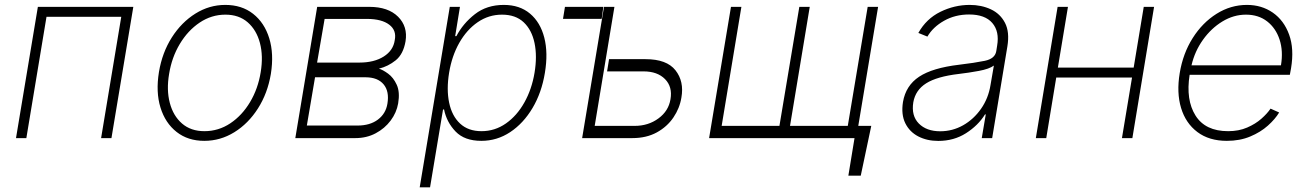

<svg xmlns="http://www.w3.org/2000/svg" viewBox="-20 -574 5443 798"><path d="M46.5 0 137.4 -545.5H534.1L443.2 0H400.2L484 -504.3H173.3L89.5 0Z M829.2 11.4Q761 11.4 714 -25.6Q666.9 -62.5 647 -127Q627.1 -191.4 640.6 -274.5Q654.1 -355.5 694.2 -418.5Q734.4 -481.5 792.3 -517.6Q850.1 -553.6 916.2 -553.6Q985.1 -553.6 1032.1 -516.5Q1079.2 -479.4 1099.1 -414.8Q1119 -350.1 1105.8 -267Q1092.3 -186.4 1052.2 -123.4Q1012.1 -60.4 954 -24.5Q896 11.4 829.2 11.4ZM829.5 -28.8Q888.1 -28.8 937.1 -61.4Q986.2 -94.1 1019.4 -149.9Q1052.6 -205.6 1063.6 -274.5Q1074.6 -341.3 1060.4 -395.2Q1046.2 -449.2 1009.6 -481.2Q973 -513.1 916.9 -513.1Q859 -513.1 809.8 -480.1Q760.7 -447.1 727.3 -391.3Q693.9 -335.6 682.9 -267Q671.5 -200.6 685.7 -146.5Q699.9 -92.3 736.7 -60.5Q773.4 -28.8 829.5 -28.8Z M1207.4 0 1298.3 -545.5H1514.9Q1593.4 -545.5 1634.4 -504.6Q1675.4 -463.8 1665.5 -402.3Q1656.2 -348.7 1624.6 -323.3Q1593 -297.9 1555 -288.7Q1571.4 -283.7 1593.2 -267.8Q1615.1 -251.8 1628.9 -221.8Q1642.8 -191.8 1634.9 -144.5Q1628.2 -105.8 1603.7 -73Q1579.2 -40.1 1541.5 -20.1Q1503.9 0 1457 0ZM1255.3 -52.2H1465.9Q1517.8 -52.2 1550.6 -76.9Q1583.5 -101.6 1590.2 -143.1Q1598.7 -194.2 1574.4 -223.4Q1550.1 -252.5 1500 -252.8H1289.4ZM1297.9 -313.9H1473.7Q1535.2 -313.9 1574.9 -339.1Q1614.7 -364.3 1620.7 -407.3Q1628.9 -447.8 1597.8 -471.4Q1566.8 -495 1506.7 -495.4H1329.2Z M1724.4 204.5 1849.4 -545.5H1891.7L1871.8 -423.7H1876.8Q1904.5 -476.6 1953.8 -515.1Q2003.2 -553.6 2073.9 -553.6Q2139.9 -553.6 2182.9 -517.4Q2225.9 -481.2 2242.2 -417.6Q2258.5 -354 2244.7 -271.3Q2231.2 -188.9 2193.4 -125.2Q2155.5 -61.4 2100.7 -25Q2045.8 11.4 1980.5 11.4Q1910.9 11.4 1873.6 -27.3Q1836.3 -66.1 1825.6 -119H1821.4L1767.4 204.5ZM1846.6 -271.7Q1835.2 -202.1 1846.8 -147Q1858.3 -92 1892.2 -60.4Q1926.1 -28.8 1981.2 -28.8Q2036.9 -28.8 2082.7 -60.9Q2128.6 -93 2159.4 -148.1Q2190.3 -203.1 2201.7 -271.7Q2213.1 -340.2 2201.7 -394.9Q2190.3 -449.6 2156.6 -481.4Q2122.9 -513.1 2066.4 -513.1Q2011 -513.1 1965.4 -481.7Q1919.7 -450.3 1888.8 -395.8Q1858 -341.3 1846.6 -271.7Z M2511.4 -328.1H2663Q2751.1 -328.1 2787.5 -281.8Q2823.9 -235.4 2812.1 -168.7Q2805 -124.3 2778.9 -85.8Q2752.8 -47.2 2709.7 -23.6Q2666.5 0 2608.3 0H2399.5L2490.4 -545.5H2533.7L2451.7 -50.8H2617.5Q2674.7 -50.8 2716.8 -81.9Q2758.9 -112.9 2766.7 -161.6Q2775.6 -213.1 2744 -245.2Q2712.4 -277.3 2654.8 -277.3H2503.2ZM2487.6 -545.5 2480.8 -495.7H2320L2328.1 -545.5Z M3601.2 -50.8 3557.5 156.2H3506L3531.6 0H2927.2L3018.1 -545.5H3061.4L2979.4 -50.8H3219.5L3302.2 -545.5H3345.5L3263.5 -50.8H3503.6L3586.3 -545.5H3629.6L3547.2 -50.8Z M3879.6 11.7Q3832.7 11.7 3796.5 -7.1Q3760.3 -25.9 3742.5 -62.1Q3724.8 -98.4 3733 -150.2Q3744.7 -218.4 3800.1 -255.1Q3855.5 -291.9 3966.6 -305Q4030.2 -312.5 4072.8 -321.2Q4115.4 -329.9 4120.7 -361.2L4124.3 -383.9Q4134.6 -443.2 4104.2 -478.5Q4073.9 -513.8 4007.8 -513.8Q3949.9 -513.8 3903.8 -487.7Q3857.6 -461.6 3834.5 -421.9L3796.9 -437.1Q3829.9 -496.1 3888.5 -524.9Q3947.1 -553.6 4010.3 -553.6Q4058.9 -553.6 4098.2 -535.3Q4137.4 -517 4157.1 -478.9Q4176.8 -440.7 4166.9 -381L4103.7 0H4060.4L4077.1 -98.4H4073.9Q4045.5 -52.6 3995 -20.4Q3944.6 11.7 3879.6 11.7ZM3887.8 -28.4Q3938.9 -28.4 3983.1 -53.4Q4027.3 -78.5 4057.7 -122.2Q4088.1 -165.8 4096.9 -221.2L4110.8 -301.5Q4091.6 -287.3 4048.5 -279.3Q4005.3 -271.3 3965.2 -266.7Q3874.3 -256 3829.5 -227.8Q3784.8 -199.6 3775.9 -148.8Q3767 -93 3798.8 -60.7Q3830.6 -28.4 3887.8 -28.4Z M4418.7 -545.5 4376.8 -293H4691.8L4733.7 -545.5H4776.6L4686.4 0H4643.1L4685 -251.8H4370L4328.5 0H4285.2L4375.7 -545.5Z M5079.2 11.4Q5005.3 11.4 4956.7 -25.2Q4908 -61.8 4888.8 -125.4Q4869.7 -188.9 4883.2 -270.2Q4896.7 -351.9 4937.1 -415.8Q4977.6 -479.8 5036.4 -516.7Q5095.2 -553.6 5162.6 -553.6Q5223.7 -553.6 5270.1 -521.5Q5316.4 -489.3 5337.9 -430.2Q5359.4 -371.1 5345.9 -290.1L5340.9 -263.1H4924.4Q4908 -158.7 4948.9 -93.7Q4989.7 -28.8 5084.5 -28.8Q5128.9 -28.8 5163.5 -43.9Q5198.2 -58.9 5222.7 -80.6Q5247.2 -102.3 5260.7 -122.5L5296.5 -106.5Q5280.2 -79.2 5249.6 -51.8Q5219.1 -24.5 5176.1 -6.6Q5133.2 11.4 5079.2 11.4ZM4932.2 -302.6H5304Q5313.9 -361.5 5298.3 -409.3Q5282.7 -457 5246.6 -485.1Q5210.6 -513.1 5158.4 -513.1Q5107.2 -513.1 5060.5 -484.7Q5013.8 -456.3 4979.8 -408.6Q4945.7 -360.8 4932.2 -302.6Z"/></svg>

Font: Inter Extra Light  BETA
Style: Italic
Weight: 200
Italic angle: 9.39999°
Designer: Rasmus Andersson
Foundry: rsms
Version: Version 3.011;git-f93a4a705